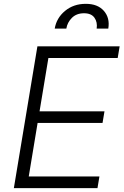

<svg xmlns="http://www.w3.org/2000/svg" viewBox="-20 -965 634 985"><path d="M51.1 0 171.9 -727.3H593.8L583.8 -667.6H228.3L182.9 -393.8H516L506 -334.2H172.9L127.5 -59.7H490.1L480.1 0ZM260.7 -818.2Q269.9 -872.9 313.7 -909.1Q357.6 -945.3 419.4 -945.3Q480.8 -945.7 512.8 -909.3Q544.7 -872.9 535.5 -818.2H475.9Q480.8 -850.9 464.7 -873.9Q448.5 -897 411.2 -897Q372.5 -897 348.9 -873.4Q325.3 -849.8 320.3 -818.2Z"/></svg>

Font: Inter Light  BETA
Style: Italic
Weight: 300
Italic angle: 9.39999°
Designer: Rasmus Andersson
Foundry: rsms
Version: Version 3.011;git-f93a4a705